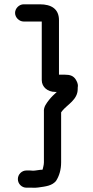

<svg xmlns="http://www.w3.org/2000/svg" viewBox="-20 -719 431 892"><path d="M50 -659C50 -638 69 -619 90 -619H174V-347C174 -314 202 -292 236 -292H244C231 -280 219 -269 208 -255C196 -239 182 -223 184 -199V35C184 48 180 58 178 69C174 70 170 70 167 70C155 71 145 74 133 74C124 73 117 73 111 73H103C81 73 63 91 63 113C63 135 81 153 103 153H129C139 154 149 153 158 152C194 147 221 144 240 122C255 99 264 70 264 35V-197L270 -205C293 -233 341 -256 341 -305C341 -310 341 -315 342 -320C342 -330 338 -340 331 -351C320 -367 305 -372 282 -372H254V-625C254 -678 218 -699 165 -699H90C69 -699 50 -680 50 -659Z"/></svg>

Font: Electronic
Style: ExBd
Weight: 800
Version: Version 1.011